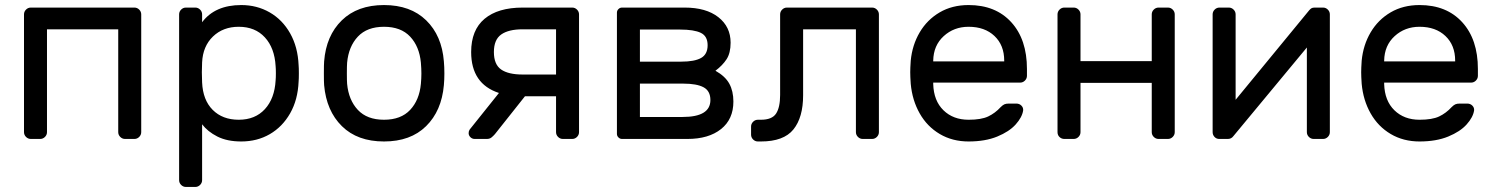

<svg xmlns="http://www.w3.org/2000/svg" viewBox="-20 -550 5916 760"><path d="M539 -493V-27Q539 -16 531 -8Q523 0 512 0H475Q464 0 456 -8Q448 -16 448 -27V-434H166V-27Q166 -16 158 -8Q150 0 139 0H102Q91 0 83 -8Q75 -16 75 -27V-493Q75 -504 83 -512Q91 -520 102 -520H512Q523 -520 531 -512Q539 -504 539 -493Z M780 163Q780 174 772 182Q764 190 753 190H716Q705 190 697 182Q689 174 689 163V-493Q689 -504 697 -512Q705 -520 716 -520H753Q764 -520 772 -512Q780 -504 780 -493V-462Q831 -530 935 -530Q997 -530 1047.5 -501Q1098 -472 1128.5 -418Q1159 -364 1162 -292Q1163 -282 1163 -260Q1163 -237 1162 -227Q1159 -155 1128.5 -101.5Q1098 -48 1048 -19Q998 10 935 10Q879 10 840.5 -9.5Q802 -29 780 -58ZM925 -76Q990 -76 1028.5 -118Q1067 -160 1071 -232Q1072 -242 1072 -260Q1072 -278 1071 -288Q1067 -360 1028.5 -402Q990 -444 925 -444Q863 -444 823 -405.5Q783 -367 780 -303L779 -264L780 -224Q783 -154 822 -115Q861 -76 925 -76Z M1739 -259Q1739 -235 1737 -213Q1728 -111 1666.5 -50.5Q1605 10 1500 10Q1395 10 1333.5 -50.5Q1272 -111 1263 -213Q1262 -224 1262 -259Q1262 -296 1263 -307Q1271 -409 1333 -469.5Q1395 -530 1500 -530Q1605 -530 1667 -469.5Q1729 -409 1737 -307Q1739 -285 1739 -259ZM1500 -444Q1433 -444 1396.5 -405Q1360 -366 1354 -302Q1353 -290 1353 -259Q1353 -229 1354 -218Q1360 -154 1396.5 -115Q1433 -76 1500 -76Q1567 -76 1603.5 -115Q1640 -154 1646 -218Q1648 -240 1648 -259Q1648 -278 1646 -302Q1640 -366 1603.5 -405Q1567 -444 1500 -444Z M2272 -493V-27Q2272 -16 2264 -8Q2256 0 2245 0H2208Q2197 0 2189 -8Q2181 -16 2181 -27V-169H2058L1939 -19Q1932 -11 1925 -5.5Q1918 0 1907 0H1859Q1849 0 1842 -7Q1835 -14 1835 -23Q1835 -31 1839 -37L1955 -182Q1845 -218 1845 -344Q1845 -431 1898 -475.5Q1951 -520 2049 -520H2245Q2256 -520 2264 -512Q2272 -504 2272 -493ZM2181 -255V-434H2049Q1993 -434 1964 -413.5Q1935 -393 1935 -344Q1935 -295 1963.5 -275Q1992 -255 2049 -255Z M2422 -500Q2422 -508 2428 -514Q2434 -520 2442 -520H2690Q2775 -520 2823.5 -482Q2872 -444 2872 -381Q2872 -340 2856 -315.5Q2840 -291 2812 -270Q2851 -248 2867 -218.5Q2883 -189 2883 -148Q2883 -78 2834 -39Q2785 0 2701 0H2442Q2434 0 2428 -6Q2422 -12 2422 -20ZM2513 -306H2677Q2729 -306 2755 -320.5Q2781 -335 2781 -371Q2781 -407 2754 -420Q2727 -433 2672 -433H2513ZM2513 -87H2682Q2792 -87 2792 -154Q2792 -190 2765 -204.5Q2738 -219 2685 -219H2513Z M3432 -520Q3443 -520 3451 -512Q3459 -504 3459 -493V-27Q3459 -16 3451 -8Q3443 0 3432 0H3395Q3384 0 3376 -8Q3368 -16 3368 -27V-434H3159V-173Q3159 -85 3120.5 -37.5Q3082 10 2992 10H2980Q2969 10 2961 2Q2953 -6 2953 -17V-49Q2953 -60 2961 -68Q2969 -76 2980 -76H2992Q3036 -76 3052 -100.5Q3068 -125 3068 -174V-493Q3068 -504 3076 -512Q3084 -520 3095 -520Z M4045 -277V-250Q4045 -239 4037 -231Q4029 -223 4018 -223H3674V-217Q3676 -151 3714.5 -113.5Q3753 -76 3814 -76Q3864 -76 3891.5 -89Q3919 -102 3941 -126Q3949 -134 3955.5 -137Q3962 -140 3973 -140H4003Q4015 -140 4023 -132Q4031 -124 4030 -113Q4026 -86 4000.5 -57.5Q3975 -29 3927.5 -9.5Q3880 10 3814 10Q3750 10 3700 -19.5Q3650 -49 3620.5 -101Q3591 -153 3585 -218Q3583 -248 3583 -264Q3583 -280 3585 -310Q3591 -372 3620.5 -422Q3650 -472 3699.5 -501Q3749 -530 3814 -530Q3921 -530 3983 -462Q4045 -394 4045 -277ZM3955 -307V-310Q3955 -371 3916.5 -407.5Q3878 -444 3814 -444Q3756 -444 3715.5 -407Q3675 -370 3674 -310V-307Z M4630 -493V-27Q4630 -16 4622 -8Q4614 0 4603 0H4566Q4555 0 4547 -8Q4539 -16 4539 -27V-222H4257V-27Q4257 -16 4249 -8Q4241 0 4230 0H4193Q4182 0 4174 -7.5Q4166 -15 4166 -27V-493Q4166 -504 4174 -512Q4182 -520 4193 -520H4230Q4241 -520 4249 -512Q4257 -504 4257 -493V-308H4539V-493Q4539 -504 4547 -512Q4555 -520 4566 -520H4603Q4614 -520 4622 -512Q4630 -504 4630 -493Z M5153 -27V-362L4862 -11Q4854 0 4840 0H4806Q4795 0 4787.5 -8Q4780 -16 4780 -27V-493Q4780 -504 4788 -512Q4796 -520 4807 -520H4844Q4855 -520 4863 -512Q4871 -504 4871 -493V-155L5162 -509Q5167 -515 5171.5 -517.5Q5176 -520 5184 -520H5217Q5228 -520 5236 -512Q5244 -504 5244 -493V-27Q5244 -16 5236 -8Q5228 0 5217 0H5180Q5169 0 5161 -8Q5153 -16 5153 -27Z M5830 -277V-250Q5830 -239 5822 -231Q5814 -223 5803 -223H5459V-217Q5461 -151 5499.5 -113.5Q5538 -76 5599 -76Q5649 -76 5676.5 -89Q5704 -102 5726 -126Q5734 -134 5740.5 -137Q5747 -140 5758 -140H5788Q5800 -140 5808 -132Q5816 -124 5815 -113Q5811 -86 5785.5 -57.5Q5760 -29 5712.5 -9.5Q5665 10 5599 10Q5535 10 5485 -19.5Q5435 -49 5405.5 -101Q5376 -153 5370 -218Q5368 -248 5368 -264Q5368 -280 5370 -310Q5376 -372 5405.5 -422Q5435 -472 5484.5 -501Q5534 -530 5599 -530Q5706 -530 5768 -462Q5830 -394 5830 -277ZM5740 -307V-310Q5740 -371 5701.5 -407.5Q5663 -444 5599 -444Q5541 -444 5500.5 -407Q5460 -370 5459 -310V-307Z"/></svg>

Font: Rubik
Style: Regular
Weight: 400
Designer: Hubert & Fischer
Foundry: Hubert & Fischer
Version: Version 1.100